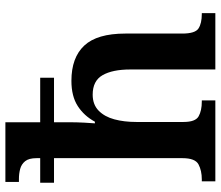

<svg xmlns="http://www.w3.org/2000/svg" viewBox="-72 -728 800 695"><g transform="rotate(-90 327.5 -380.0)"><path d="M19 0V-49H26Q58 -49 80.5 -61Q103 -73 103 -119V-584H14V-634H103V-647Q103 -675 92 -688.5Q81 -702 64 -706.5Q47 -711 28 -711H17V-760H233V-634H394V-584H233V-529Q233 -502 231.5 -474Q230 -446 229 -436H235Q256 -475 291.5 -498Q327 -521 383 -521Q467 -521 510.5 -474.5Q554 -428 554 -326V-120Q554 -73 572.5 -61Q591 -49 625 -49H628V0H424V-308Q424 -372 403.5 -408Q383 -444 333 -444Q297 -444 275 -422.5Q253 -401 243.5 -365.5Q234 -330 234 -286V-115Q234 -72 254.5 -60.5Q275 -49 308 -49H312V0Z"/></g></svg>

Font: Noto Serif Malayalam SemiBold
Style: Regular
Weight: 600
Designer: Indian type Foundry, Jelle Bosma, Monotype Design Team
Foundry: Monotype Imaging Inc.
Version: Version 2.104; ttfautohint (v1.8.4.7-5d5b)